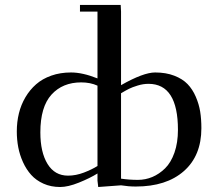

<svg xmlns="http://www.w3.org/2000/svg" viewBox="-20 -749 879 776"><path d="M47.9 -217.8Q47.9 -255.9 56.4 -290.8Q64.9 -325.7 82.8 -356Q100.6 -386.2 126 -408.4Q151.4 -430.7 187.5 -443.4Q223.6 -456.1 267.1 -456.1Q314 -456.1 374 -432.1V-702.1H303.2V-729H467.8L469.2 -702.1V-404.8Q559.6 -456.1 606.9 -456.1Q650.9 -456.1 684.3 -443.1Q717.8 -430.2 738 -409.2Q758.3 -388.2 771.2 -358.2Q784.2 -328.1 789.1 -297.6Q793.9 -267.1 793.9 -231Q793.9 -119.6 723.1 -57.4Q652.3 4.9 528.8 4.9Q499 4.9 469.2 0L377 6.8L374 -19V-47.9Q343.3 -28.8 299.1 -11Q254.9 6.8 223.1 6.8Q186 6.8 156 -6.6Q126 -20 106.2 -42Q86.4 -64 73 -93.5Q59.6 -123 53.7 -154.1Q47.9 -185.1 47.9 -217.8ZM143.1 -213.9Q143.1 -133.8 172.1 -86.4Q201.2 -39.1 254.9 -39.1Q286.6 -39.1 319.1 -51.5Q351.6 -64 374 -78.1V-402.8Q345.2 -416 308.1 -416Q232.9 -416 188 -366.5Q143.1 -316.9 143.1 -213.9ZM469.2 -26.9Q502.9 -22 537.1 -22Q567.9 -22 595.7 -33.7Q623.5 -45.4 647.2 -68.6Q670.9 -91.8 685.1 -132.1Q699.2 -172.4 699.2 -224.1Q699.2 -410.2 580.1 -410.2Q558.6 -410.2 536.4 -403.3Q514.2 -396.5 501.5 -390.1Q488.8 -383.8 469.2 -372.1Z"/></svg>

Font: Dehuti
Style: Bold
Weight: 700
Version: Version 1.2